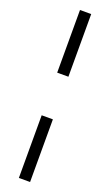

<svg xmlns="http://www.w3.org/2000/svg" viewBox="-176 -754 562 982"><g transform="rotate(20 105.5 -263.0)"><path d="M136 -147V194H75V-147ZM136 -720V-379H75V-720Z"/></g></svg>

Font: Gilda Display
Style: Regular
Weight: 400
Designer: Eduardo Rodriguez Tunni
Foundry: Eduardo Rodriguez Tunni
Version: Version 1.001